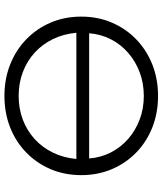

<svg xmlns="http://www.w3.org/2000/svg" viewBox="49 -795 753 891"><g transform="rotate(90 425.5 -349.5)"><path d="M425.2 6.4Q345.9 6.4 278.7 -20.4Q211.5 -47.2 161.9 -95.5Q112.2 -143.7 84.7 -208.6Q57.1 -273.4 57.1 -350Q57.1 -426.6 84.7 -491.4Q112.2 -556.3 161.9 -604.5Q211.5 -652.8 278.7 -679.6Q345.9 -706.4 425.2 -706.4Q504.4 -706.4 571.3 -679.9Q638.3 -653.4 687.9 -605.1Q737.5 -556.8 765.1 -492Q792.7 -427.1 792.7 -350Q792.7 -272.9 765.1 -208Q737.5 -143.2 687.9 -94.9Q638.3 -46.6 571.3 -20.1Q504.4 6.4 425.2 6.4ZM425.2 -59.6Q484.8 -59.6 535.6 -79Q586.4 -98.4 625.6 -134.1Q664.8 -169.9 688.6 -219.1Q712.3 -268.3 717.7 -327.4H132.1Q137.5 -268.3 161.2 -219.1Q184.9 -169.9 224.1 -134.1Q263.3 -98.4 314.4 -79Q365.5 -59.6 425.2 -59.6ZM134.3 -386.7H715.4Q711.2 -441.1 687.4 -487.4Q663.7 -533.7 624.5 -567.9Q585.3 -602 534.5 -621.2Q483.7 -640.4 425.2 -640.4Q366.6 -640.4 315.5 -621.2Q264.5 -602 225.3 -567.9Q186.1 -533.7 162.3 -487.4Q138.6 -441.1 134.3 -386.7Z"/></g></svg>

Font: Montserrat Thin
Style: Regular
Weight: 100
Designer: Julieta Ulanovsky
Foundry: Julieta Ulanovsky
Version: Version 9.000